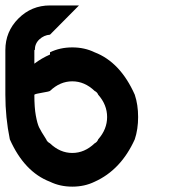

<svg xmlns="http://www.w3.org/2000/svg" viewBox="-20 -687 707 717"><path d="M333.3 -8.3Q295.8 10 250 10Q204.2 10 166.7 -8.3Q70.8 -45 16.7 -166.7Q0 -248.3 0 -333.3V-500Q0 -569.2 48.8 -617.9Q97.5 -666.7 166.7 -666.7H275L166.7 -557.5Q144.2 -555.8 127.1 -540Q110 -524.2 110 -500H108.3V-449.2Q135.8 -470 166.7 -483.3V-491.7Q204.2 -510 250 -510Q295.8 -510 333.3 -491.7Q429.2 -455 483.3 -333.3Q495.8 -295.8 495.8 -250Q495.8 -204.2 483.3 -166.7Q431.7 -52.5 333.3 -8.3ZM333.3 -151.7Q343.3 -156.7 346.7 -166.7Q380 -204.2 380 -250Q380 -295.8 346.7 -333.3Q343.3 -342.5 333.3 -347.5Q295.8 -383.3 250 -383.3Q204.2 -383.3 166.7 -347.5Q163.3 -345 137.5 -340.8Q111.7 -336.7 108.3 -333.3Q108.3 -285 113.8 -255.4Q119.2 -225.8 125.8 -211.7Q132.5 -197.5 152.5 -166.7Q155.8 -157.5 166.7 -151.7Q204.2 -115.8 250 -115.8Q295.8 -115.8 333.3 -151.7Z"/></svg>

Font: 0xA000-Mono
Style: Mono-Bold
Weight: 700
Version: Version 0.1